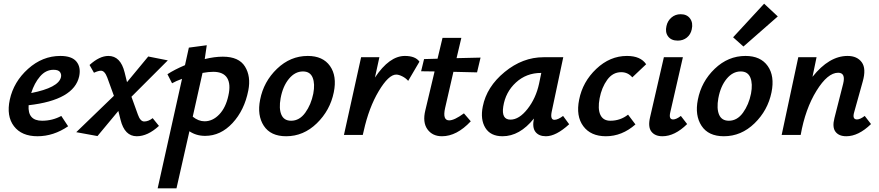

<svg xmlns="http://www.w3.org/2000/svg" viewBox="-20 -731 4763 1040"><path d="M307 -428Q369 -428 394 -397.5Q419 -367 409 -318Q381 -189 135 -161Q129 -77 208 -77Q264 -77 312 -103L349 -47Q270 7 183 7Q97 7 55.5 -47.5Q14 -102 33 -191Q54 -288 132 -358Q210 -428 307 -428ZM310 -312Q314 -327 305.5 -340Q297 -353 270 -353Q228 -353 197 -317Q166 -281 149 -227Q296 -256 310 -312Z M761 -73Q784 -73 807 -91L841 -49Q780 7 721 7Q655 7 633 -82L621 -130L508 6L393 -15L597 -212L561 -311Q547 -348 527 -348Q513 -348 489 -337L465 -379Q519 -428 567 -428Q633 -428 655 -339L668 -286L783 -425L889 -404L692 -207L727 -110Q740 -73 761 -73Z M1187 -424Q1274 -424 1307 -370.5Q1340 -317 1325 -241Q1304 -134 1239.5 -64.5Q1175 5 1091 5Q1043 5 1006 -20L936 289H834L966 -304Q933 -292 912 -280L887 -329Q925 -354 982 -378L1003 -473L1100 -486L1089 -411Q1142 -424 1187 -424ZM1217 -213Q1231 -275 1210.5 -308.5Q1190 -342 1135 -342Q1110 -342 1077 -336L1024 -99Q1055 -74 1088 -74Q1132 -74 1167.5 -111Q1203 -148 1217 -213Z M1530 7Q1446 7 1409 -49.5Q1372 -106 1389 -191Q1408 -289 1480.5 -358.5Q1553 -428 1647 -428Q1729 -428 1767.5 -373.5Q1806 -319 1788 -231Q1768 -133 1696 -63Q1624 7 1530 7ZM1557 -77Q1602 -77 1633.5 -120.5Q1665 -164 1677 -224Q1687 -277 1673.5 -310.5Q1660 -344 1621 -344Q1578 -344 1545 -304Q1512 -264 1500 -199Q1490 -143 1504 -110Q1518 -77 1557 -77Z M2173 -428Q2230 -428 2252 -397L2191 -293Q2178 -308 2159 -317.5Q2140 -327 2126 -327Q2085 -327 2031.5 -237.5Q1978 -148 1950 -21L1945 0H1843L1936 -421H2035L2011 -311Q2089 -428 2173 -428Z M2436 -342 2391 -146Q2376 -79 2413 -79Q2441 -79 2493 -117L2530 -74Q2454 7 2374 7Q2322 7 2295 -31Q2268 -69 2284 -134L2334 -344L2261 -345L2277 -411L2350 -413L2377 -526H2479L2453 -416L2583 -419L2564 -339Z M3030 -103 3063 -58Q2992 7 2937 7Q2899 7 2880.5 -16.5Q2862 -40 2872 -89Q2795 7 2702 7Q2637 7 2609 -38.5Q2581 -84 2595 -154Q2616 -261 2713.5 -341Q2811 -421 2924 -421H3031L2968 -124Q2960 -82 2983 -82Q3002 -82 3030 -103ZM2745 -83Q2792 -83 2837.5 -141Q2883 -199 2900 -278L2912 -336H2911Q2831 -336 2774.5 -284Q2718 -232 2706 -154Q2695 -83 2745 -83Z M3405 -312Q3381 -340 3345 -340Q3299 -340 3269 -298.5Q3239 -257 3228 -199Q3217 -141 3232 -109Q3247 -77 3286 -77Q3340 -77 3382 -110L3422 -57Q3349 7 3262 7Q3180 7 3139.5 -47.5Q3099 -102 3117 -191Q3136 -288 3210 -358Q3284 -428 3376 -428Q3450 -428 3480 -383Z M3651 -511Q3616 -511 3599 -533.5Q3582 -556 3590 -590Q3596 -618 3617 -636Q3638 -654 3667 -654Q3701 -654 3718 -630.5Q3735 -607 3727 -572Q3721 -544 3700.5 -527.5Q3680 -511 3651 -511ZM3568 7Q3528 7 3508.5 -18Q3489 -43 3501 -95L3576 -421H3679L3611 -124Q3601 -84 3626 -84Q3643 -84 3668 -103L3702 -59Q3635 7 3568 7Z M4007 -479 3951 -529 4119 -711 4193 -642ZM3901 7Q3817 7 3780 -49.5Q3743 -106 3760 -191Q3779 -289 3851.5 -358.5Q3924 -428 4018 -428Q4100 -428 4138.5 -373.5Q4177 -319 4159 -231Q4139 -133 4067 -63Q3995 7 3901 7ZM3928 -77Q3973 -77 4004.5 -120.5Q4036 -164 4048 -224Q4058 -277 4044.5 -310.5Q4031 -344 3992 -344Q3949 -344 3916 -304Q3883 -264 3871 -199Q3861 -143 3875 -110Q3889 -77 3928 -77Z M4664 -103 4698 -59Q4630 7 4564 7Q4524 7 4505.5 -17.5Q4487 -42 4500 -92L4547 -277Q4562 -337 4520 -337Q4463 -337 4402.5 -239Q4342 -141 4317 0H4214L4304 -421H4403L4381 -315Q4471 -428 4571 -428Q4623 -428 4648 -393.5Q4673 -359 4653 -289L4607 -124Q4595 -84 4622 -84Q4639 -84 4664 -103Z"/></svg>

Font: EauTest
Style: Bold Italic
Weight: 700
Italic angle: -12°
Designer: Christian Thalmann (Catharsis Fonts)
Version: Version 0.001;PS 000.001;hotconv 1.0.88;makeotf.lib2.5.64775